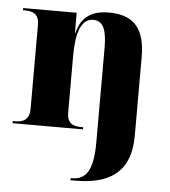

<svg xmlns="http://www.w3.org/2000/svg" viewBox="-55 -600 790 890"><g transform="rotate(5 340.0 -155.0)"><path d="M306 240H327C477 240 585 187 585 8V-358C585 -493 529 -550 417 -550C342 -550 289 -523 269 -442H267V-536H18V-526H26C62 -526 93 -517 93 -464V-76C93 -19 61 -10 23 -10H15V0H343V-10H335C298 -10 268 -19 268 -74V-336C268 -430 286 -510 346 -510C394 -510 410 -468 410 -383V54C410 189 375 230 312 230H306Z"/></g></svg>

Font: Noto Serif Display ExtraBold
Style: Regular
Weight: 800
Designer: Monotype Design Team
Foundry: Monotype Imaging Inc.
Version: Version 2.009